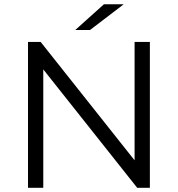

<svg xmlns="http://www.w3.org/2000/svg" viewBox="-20 -901 853 921"><path d="M114.3 0V-700H174.9L657.6 -91.6H625.6V-700H698.9V0H638.2L155.6 -608.4H187.6V0ZM340.9 -757 478.6 -880.6H573.6L411.7 -757Z"/></svg>

Font: Montserrat Thin
Style: Regular
Weight: 100
Designer: Julieta Ulanovsky
Foundry: Julieta Ulanovsky
Version: Version 9.000